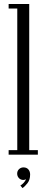

<svg xmlns="http://www.w3.org/2000/svg" viewBox="-20 -770 232 956"><path d="M23 0V-22.5H66V-727.5H23V-750H125.5V-22.5H168.5V0ZM92 166.5 81.5 153.5Q89.5 149.5 98.2 140Q107 130.5 109 122Q104 126 96.5 126Q83 126 74.2 116.8Q65.5 107.5 65.5 94.5Q65.5 81 74.8 72.2Q84 63.5 97 63.5Q112.5 63.5 121.2 73.5Q130 83.5 130 99Q130 125 117 141.8Q104 158.5 92 166.5Z"/></svg>

Font: Imbue 50pt Light
Style: Regular
Weight: 300
Designer: Tyler Finck
Foundry: Etcetera Type Company
Version: Version 1.102; ttfautohint (v1.8.3)